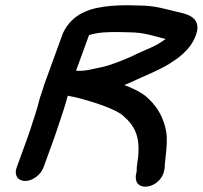

<svg xmlns="http://www.w3.org/2000/svg" viewBox="-20 -661 772 731"><path d="M431.4 -539C443.6 -539 458.3 -538 470.5 -538C526.9 -538 565 -524.2 610.8 -512.3C603.3 -507.1 590.9 -499.1 583.1 -494.3C557.7 -478.7 521.2 -467 475.4 -443.7C439.5 -428.5 398.3 -411.5 364.1 -404.7C331.8 -398.3 310.3 -391.5 286 -391.5H269.5L319 -527.5C355.3 -538.4 385.6 -539 431.4 -539ZM83 -132 43.2 -22.5C33.2 4.8 47.1 28 75.8 28C105.4 28 135.7 3.5 145.6 -23.5L187 -137.5C191.2 -149 194.3 -158 198.8 -172.5C202.6 -183 206.7 -194.9 211.2 -209.5C219.5 -232.5 225.5 -253.5 232.2 -275.5L237.8 -296.5C256.1 -293.4 275.5 -289.2 292.6 -284.2C344.4 -270.1 419.9 -245 447.6 -221.4C494 -181.7 512.7 -141.5 506.3 -66.2C502.7 -39.2 500.3 -30 500.3 -8C499 -2.3 489 28 510.3 43.3C527 55.2 556.8 49.6 576.4 34.1C604.2 12 607.8 -15.9 607.7 -37.5C608.8 -51.6 610.6 -59.7 613.2 -89.2C616.9 -128.7 615.7 -153 608.2 -180.6C595.7 -226.4 571.2 -264.3 534.8 -294.8C513.2 -312.1 485.2 -325.2 453.4 -337.2C469.5 -343.6 484.3 -350 500.8 -358.2C537.5 -375.1 581 -391.8 624.5 -417.9C654.4 -437.2 704.6 -468.7 725.9 -527.1C753.2 -602.1 678.1 -610.1 645.2 -617.9C608.6 -626.6 571.6 -639.6 509.6 -640C497.5 -640.6 481.8 -641 468.5 -641C422.5 -641 388 -639 345 -630C295.1 -618.5 246.4 -592.6 219.6 -534.5C219.4 -533.9 218.9 -532.8 218.7 -532.1L148.2 -338.5C145.9 -332.1 144.9 -329 142.5 -320.1C138.9 -310 134.9 -298.1 131.4 -286.5L123.2 -255.7C118 -238.1 112 -217.2 105.9 -200.4C98.5 -176.7 91.4 -154.9 83 -132Z"/></svg>

Font: Take Off
Style: Hosehead
Weight: 400
Foundry: Cannot Into Space Fonts
Version: Version 0.89